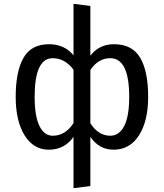

<svg xmlns="http://www.w3.org/2000/svg" viewBox="-20 -770 856 1003"><path d="M575 -539Q671 -539 712.5 -468Q754 -397 754 -264Q754 -138 706 -63Q658 12 573 12Q498 12 452 -55V202L364 213V-55Q317 12 235 12Q155 12 108.5 -63Q62 -138 62 -264Q62 -396 102.5 -467.5Q143 -539 236 -539Q317 -539 364 -481V-750L452 -739V-479Q498 -539 575 -539ZM256 -61Q321 -61 364 -127V-406Q319 -466 255 -466Q161 -466 161 -264Q161 -163 186 -112Q211 -61 256 -61ZM556 -61Q603 -61 629 -112Q655 -163 655 -264Q655 -466 556 -466Q493 -466 452 -404V-126Q494 -61 556 -61Z"/></svg>

Font: Fira Sans
Style: Regular
Weight: 400
Designer: Carrois Corporate & Edenspiekermann AG
Foundry: Carrois Corporate GbR & Edenspiekermann AG
Version: Version 4.106;PS 004.106;hotconv 1.0.70;makeotf.lib2.5.58329